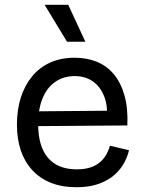

<svg xmlns="http://www.w3.org/2000/svg" viewBox="-20 -772 604 805"><path d="M301 13Q240 13 193.5 -5.5Q147 -24 115 -59Q83 -94 67 -142Q51 -190 51 -250Q51 -311 67 -362Q83 -413 114 -451Q145 -489 190 -509.5Q235 -530 293 -530Q344 -530 386 -513Q428 -496 457.5 -460.5Q487 -425 502 -371.5Q517 -318 514 -246L108 -243V-305L459 -308L428 -266Q433 -329 416 -370Q399 -411 367.5 -432Q336 -453 293 -453Q247 -453 212 -429Q177 -405 158.5 -360Q140 -315 140 -251Q140 -159 181 -110.5Q222 -62 302 -62Q334 -62 357.5 -69.5Q381 -77 397.5 -90.5Q414 -104 424.5 -122Q435 -140 441 -161L521 -142Q512 -106 493.5 -77.5Q475 -49 447.5 -29Q420 -9 384 2Q348 13 301 13ZM261 -597 167 -752H266L338 -597Z"/></svg>

Font: Bricolage Grotesque 96pt ExtraBold
Style: Regular
Weight: 400
Version: Version 1.001;gftools[0.9.33.dev8+g029e19f]